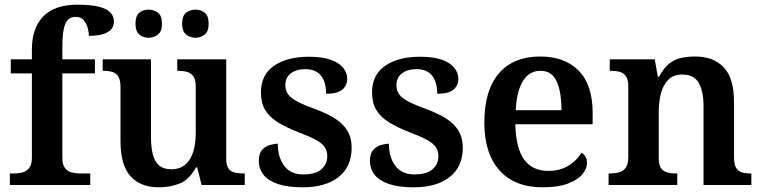

<svg xmlns="http://www.w3.org/2000/svg" viewBox="-20 -789 3252 819"><path d="M22 0V-49H41Q59 -49 76 -53.5Q93 -58 104.5 -72.5Q116 -87 116 -116V-476H26V-536H116V-578Q116 -669 164.5 -719Q213 -769 310 -769Q370 -769 403.5 -760Q437 -751 451.5 -735Q466 -719 466 -698Q466 -677 454 -663.5Q442 -650 417.5 -643Q393 -636 359 -636Q359 -653 353.5 -672Q348 -691 336 -704Q324 -717 303 -717Q271 -717 258.5 -687Q246 -657 246 -593V-536H385V-476H246V-116Q246 -87 257 -72.5Q268 -58 286 -53.5Q304 -49 321 -49H365V0Z M657 10Q579 10 536.5 -37.5Q494 -85 494 -187V-417Q494 -447 485 -462Q476 -477 459.5 -482Q443 -487 420 -487H418V-536H624V-207Q624 -163 631.5 -132Q639 -101 658 -84Q677 -67 710 -67Q747 -67 770 -86.5Q793 -106 804 -141Q815 -176 815 -223V-420Q815 -450 804.5 -464Q794 -478 777 -482.5Q760 -487 739 -487H736V-536H945V-113Q945 -84 954.5 -70.5Q964 -57 981 -53Q998 -49 1018 -49H1024V0H840L821 -75H816Q786 -21 745 -5.5Q704 10 657 10ZM814 -628Q791 -628 774 -641.5Q757 -655 757 -688Q757 -722 774 -735Q791 -748 814 -748Q836 -748 853 -735Q870 -722 870 -688Q870 -655 853 -641.5Q836 -628 814 -628ZM614 -628Q591 -628 574.5 -641.5Q558 -655 558 -688Q558 -722 574.5 -735Q591 -748 614 -748Q636 -748 653.5 -735Q671 -722 671 -688Q671 -655 653.5 -641.5Q636 -628 614 -628Z M1271 10Q1207 10 1165.5 -4Q1124 -18 1104 -43.5Q1084 -69 1084 -103Q1084 -134 1098 -149.5Q1112 -165 1131 -170.5Q1150 -176 1165 -176Q1165 -118 1192.5 -81.5Q1220 -45 1273 -45Q1326 -45 1351 -67Q1376 -89 1376 -122Q1376 -145 1365.5 -161Q1355 -177 1328 -192Q1301 -207 1253 -225Q1201 -245 1165 -267.5Q1129 -290 1111 -320Q1093 -350 1093 -395Q1093 -470 1149 -508.5Q1205 -547 1297 -547Q1355 -547 1391 -534Q1427 -521 1444 -499.5Q1461 -478 1461 -454Q1461 -423 1439.5 -406Q1418 -389 1371 -389Q1371 -439 1349 -466.5Q1327 -494 1283 -494Q1244 -494 1220.5 -476Q1197 -458 1197 -425Q1197 -403 1209 -386.5Q1221 -370 1250 -355Q1279 -340 1329 -322Q1377 -304 1410.5 -282.5Q1444 -261 1462 -231Q1480 -201 1480 -159Q1480 -78 1424.5 -34Q1369 10 1271 10Z M1745 10Q1681 10 1639.5 -4Q1598 -18 1578 -43.5Q1558 -69 1558 -103Q1558 -134 1572 -149.5Q1586 -165 1605 -170.5Q1624 -176 1639 -176Q1639 -118 1666.5 -81.5Q1694 -45 1747 -45Q1800 -45 1825 -67Q1850 -89 1850 -122Q1850 -145 1839.5 -161Q1829 -177 1802 -192Q1775 -207 1727 -225Q1675 -245 1639 -267.5Q1603 -290 1585 -320Q1567 -350 1567 -395Q1567 -470 1623 -508.5Q1679 -547 1771 -547Q1829 -547 1865 -534Q1901 -521 1918 -499.5Q1935 -478 1935 -454Q1935 -423 1913.5 -406Q1892 -389 1845 -389Q1845 -439 1823 -466.5Q1801 -494 1757 -494Q1718 -494 1694.5 -476Q1671 -458 1671 -425Q1671 -403 1683 -386.5Q1695 -370 1724 -355Q1753 -340 1803 -322Q1851 -304 1884.5 -282.5Q1918 -261 1936 -231Q1954 -201 1954 -159Q1954 -78 1898.5 -34Q1843 10 1745 10Z M2295 10Q2175 10 2110.5 -62.5Q2046 -135 2046 -265Q2046 -405 2108.5 -476.5Q2171 -548 2284 -548Q2389 -548 2448.5 -487.5Q2508 -427 2508 -308V-259H2178Q2181 -155 2216.5 -107.5Q2252 -60 2318 -60Q2370 -60 2406 -83Q2442 -106 2460 -137Q2471 -132 2477.5 -120.5Q2484 -109 2484 -94Q2484 -69 2463.5 -45Q2443 -21 2401.5 -5.5Q2360 10 2295 10ZM2375 -319Q2375 -397 2354.5 -442Q2334 -487 2285 -487Q2238 -487 2211 -444Q2184 -401 2180 -319Z M2576 0V-49H2580Q2603 -49 2621 -54Q2639 -59 2649.5 -74Q2660 -89 2660 -119V-421Q2660 -450 2650 -464Q2640 -478 2623.5 -482.5Q2607 -487 2585 -487H2581V-536H2773L2786 -461H2791Q2811 -499 2834.5 -517.5Q2858 -536 2885.5 -542Q2913 -548 2945 -548Q3023 -548 3067 -502Q3111 -456 3111 -354V-120Q3111 -89 3119.5 -74Q3128 -59 3143.5 -54Q3159 -49 3181 -49H3185V0H2981V-335Q2981 -400 2960.5 -435.5Q2940 -471 2890 -471Q2852 -471 2830.5 -449Q2809 -427 2799.5 -391Q2790 -355 2790 -313V-115Q2790 -86 2799.5 -72Q2809 -58 2826 -53.5Q2843 -49 2865 -49H2869V0Z"/></svg>

Font: Noto Serif Kannada SemiBold
Style: Regular
Weight: 600
Version: Version 2.003